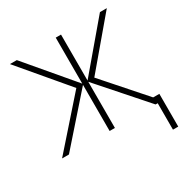

<svg xmlns="http://www.w3.org/2000/svg" viewBox="-157 -662 914 944"><g transform="rotate(-30 300.0 -190.0)"><path d="M15 0 249 -265 25 -530H64L285 -269V-530H315V-269L536 -530H575L351 -265L553 -36H588V150H558V0H546L315 -262V0H285V-262L54 0Z"/></g></svg>

Font: Geist Mono Thin
Style: Regular
Weight: 100
Monospace: yes
Designer: Basement.studio, Andrés Briganti, Mateo Zaragoza
Foundry: Basement.studio, Vercel, Andrés Briganti, Guido Ferreyra, Mateo Zaragoza
Version: Version 1.500; ttfautohint (v1.8.4.7-5d5b)